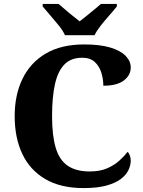

<svg xmlns="http://www.w3.org/2000/svg" viewBox="-20 -951 730 981"><path d="M407 10Q290 10 211.5 -36Q133 -82 94 -164.5Q55 -247 55 -358Q55 -466 95 -548.5Q135 -631 214 -677.5Q293 -724 410 -724Q490 -724 542.5 -708.5Q595 -693 621.5 -666Q648 -639 648 -606Q648 -567 613 -540Q578 -513 508 -513Q508 -546 498 -579Q488 -612 464.5 -634Q441 -656 400 -656Q342 -656 308.5 -621Q275 -586 260.5 -519.5Q246 -453 246 -358Q246 -259 264.5 -196.5Q283 -134 325.5 -104.5Q368 -75 438 -75Q491 -75 527.5 -91Q564 -107 589.5 -130Q615 -153 632 -175Q640 -168 644 -155Q648 -142 648 -130Q648 -108 637 -83.5Q626 -59 599.5 -38Q573 -17 526 -3.5Q479 10 407 10ZM312 -771Q302 -794 280.5 -820.5Q259 -847 236.5 -873Q214 -899 198 -918V-931H279Q292 -921 311 -904Q330 -887 351 -870.5Q372 -854 387 -842Q402 -854 423 -870.5Q444 -887 464 -904Q484 -921 496 -931H577V-918Q562 -899 539 -873Q516 -847 495 -820.5Q474 -794 463 -771Z"/></svg>

Font: Noto Serif Ethiopic ExtraBold
Style: Regular
Weight: 800
Version: Version 2.102